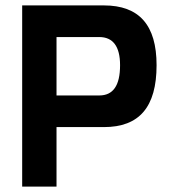

<svg xmlns="http://www.w3.org/2000/svg" viewBox="-20 -690 640 710"><path d="M364 -670H62V0H189V-220H364C495 -220 559 -294 559 -449C559 -597 495 -670 364 -670ZM189 -337V-553H347C398 -553 424 -518 424 -449C424 -373 398 -337 347 -337Z"/></svg>

Font: LT Wave Mono Bold
Style: Regular
Weight: 700
Designer: Daniel Lyons
Version: Version 2.5 (Glyphs App)